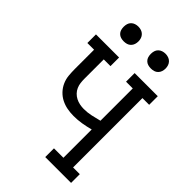

<svg xmlns="http://www.w3.org/2000/svg" viewBox="-276 -1050 1151 1151"><g transform="rotate(45 300.0 -474.0)"><path d="M343 0V-74H423V-314Q390 -305 356.5 -299.5Q323 -294 289 -294Q261 -294 234.5 -299Q208 -304 184 -316Q160 -328 141 -348Q122 -368 111 -393Q100 -418 97.5 -445Q95 -472 95 -499V-662H38V-735H234V-662H177V-499Q177 -481 179 -464Q181 -447 188 -431Q195 -415 207 -402.5Q219 -390 234.5 -382Q250 -374 267.5 -370.5Q285 -367 302 -367Q333 -367 363 -373.5Q393 -380 423 -388V-662H366V-735H562V-662H505V-74H562V0ZM415 -823Q402 -823 390 -826.5Q378 -830 369 -839Q360 -848 356.5 -860Q353 -872 353 -885Q353 -898 356.5 -910Q360 -922 369 -931Q378 -940 390 -944Q402 -948 415 -948Q428 -948 440 -944Q452 -940 461 -931Q470 -922 474 -910Q478 -898 478 -885Q478 -872 474 -860Q470 -848 461 -839Q452 -830 440 -826.5Q428 -823 415 -823ZM185 -823Q172 -823 160 -826.5Q148 -830 139 -839Q130 -848 126.5 -860Q123 -872 123 -885Q123 -898 126.5 -910Q130 -922 139 -931Q148 -940 160 -944Q172 -948 185 -948Q198 -948 210 -944Q222 -940 231 -931Q240 -922 244 -910Q248 -898 248 -885Q248 -872 244 -860Q240 -848 231 -839Q222 -830 210 -826.5Q198 -823 185 -823Z"/></g></svg>

Font: Iosevka Plex Etoile
Style: Regular
Weight: 400
Designer: Belleve Invis
Foundry: Belleve Invis
Version: Version 25.1.1; ttfautohint (v1.8.4)